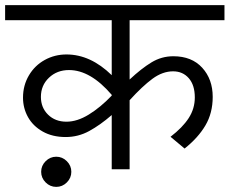

<svg xmlns="http://www.w3.org/2000/svg" viewBox="-40 -662 898 751"><path d="M0 0ZM467 -583V-351Q513 -394 552.5 -418Q592 -442 638 -442Q710 -442 751 -397Q792 -352 792 -283Q792 -220 763.5 -171.5Q735 -123 682 -81L627 -127Q674 -163 698 -200Q722 -237 722 -281Q722 -329 698.5 -356Q675 -383 637 -383Q596 -383 556.5 -354Q517 -325 467 -270V0H397V-212Q352 -173 309 -149.5Q266 -126 217 -126Q165 -126 127 -147.5Q89 -169 69.5 -204Q50 -239 50 -280Q50 -328 73 -367Q96 -406 135 -427.5Q174 -449 220 -449Q314 -449 397 -368V-583H-20V-642H838V-583ZM397 -288V-291Q314 -388 230 -388Q183 -388 151.5 -358Q120 -328 120 -283Q120 -241 148 -213.5Q176 -186 220 -186Q262 -186 307.5 -214Q353 -242 397 -288ZM180 -49Q204 -49 221.5 -31.5Q239 -14 239 10Q239 34 221.5 51.5Q204 69 180 69Q156 69 138.5 51.5Q121 34 121 10Q121 -14 138.5 -31.5Q156 -49 180 -49Z"/></svg>

Font: Martel Sans Light
Style: Regular
Weight: 300
Designer: Dan Reynolds and Mathieu Réguer
Foundry: Dan Reynolds and Mathieu Réguer
Version: Version 1.002; ttfautohint (v1.1) -l 5 -r 5 -G 72 -x 0 -D la